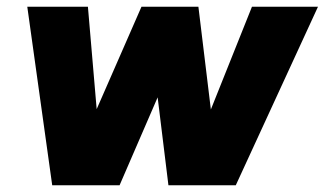

<svg xmlns="http://www.w3.org/2000/svg" viewBox="-20 -550 964 570"><path d="M606 -225 728 -530H924L680 0H480L448 -261L335 0H135L61 -530H241L267 -226L400 -530H569Z"/></svg>

Font: Be Vietnam Black
Style: Italic
Weight: 900
Italic angle: -9°
Designer: Lam Bao; Tony Le; Vietanh Nguyen
Foundry: Yellow Type Foundry
Version: Version 5.000